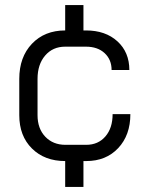

<svg xmlns="http://www.w3.org/2000/svg" viewBox="-20 -627 576 757"><path d="M494 -177Q494 -94 446 -43Q398 8 320 8H309V110H237V8Q156 8 106 -41.5Q56 -91 56 -173V-316Q56 -402 106 -454.5Q156 -507 237 -507V-607H309V-507H319Q396 -507 443 -464Q490 -421 490 -351H420Q420 -392 392.5 -417.5Q365 -443 319 -443H237Q188 -443 158 -408Q128 -373 128 -316V-173Q128 -120 158.5 -88Q189 -56 238 -56H320Q367 -56 395.5 -89Q424 -122 424 -177Z"/></svg>

Font: Stavian Regular
Style: Regular
Weight: 400
Version: Version 1.000; ttfautohint (v1.6)